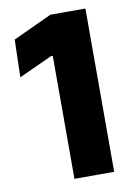

<svg xmlns="http://www.w3.org/2000/svg" viewBox="-76 -689 520 740"><g transform="rotate(-10 184.0 -319.5)"><path d="M155 0V-481.5H148.5L17.5 -421.5L21.5 -568.5L173.5 -639H310.5V0Z"/></g></svg>

Font: Anek Telugu
Style: Bold
Weight: 700
Designer: Omkar Bhoir (Telugu), Yesha Goshar (Latin)
Foundry: Ek Type
Version: Version 1.003